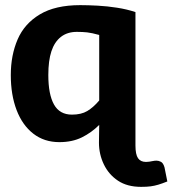

<svg xmlns="http://www.w3.org/2000/svg" viewBox="-20 -547 671 747"><path d="M365 8 366 -61Q336 -31 298.5 -12.5Q261 6 211 6Q152 6 109.5 -27Q67 -60 44.5 -119Q22 -178 22 -255Q22 -332 48.5 -393.5Q75 -455 135 -491Q195 -527 292 -527Q323 -527 360 -525Q397 -523 435.5 -517Q474 -511 507 -500V19ZM260 -101Q296 -101 319.5 -115Q343 -129 366 -156V-411Q337 -419 319.5 -421Q302 -423 279 -423Q242 -423 217 -403.5Q192 -384 180 -347.5Q168 -311 168 -255Q168 -180 190 -140.5Q212 -101 260 -101ZM529 180Q475 180 439 156Q403 132 384 92.5Q365 53 365 8L507 19Q507 54 517 68.5Q527 83 548 83Q555 83 561 82Q567 81 572 80Q577 79 581 78.5Q585 78 589 78Q597 78 606 82.5Q615 87 620 104L631 159Q611 167 596 171.5Q581 176 566 178Q551 180 529 180Z"/></svg>

Font: Aleo ExtraBold
Style: Regular
Weight: 800
Designer: Alessio Laiso
Foundry: Alessio Laiso
Version: Version 2.001;gftools[0.9.29]